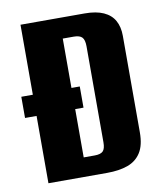

<svg xmlns="http://www.w3.org/2000/svg" viewBox="-71 -648 586 705"><g transform="rotate(-10 222.0 -295.5)"><path d="M53 0V-591H292Q335 -591 362.5 -578.5Q390 -566 403 -542.5Q416 -519 416 -486V-126Q416 -78 398.5 -50.5Q381 -23 349 -11.5Q317 0 272 0ZM10 -251V-330H228V-251ZM197 -71H238Q260 -71 269 -80Q278 -89 278 -113V-471Q278 -495 269 -504.5Q260 -514 238 -514H197Z"/></g></svg>

Font: Alumni Sans ExtraBold
Style: Regular
Weight: 800
Designer: Robert E. Leuschke
Foundry: Robert E. Leuschke
Version: Version 1.018